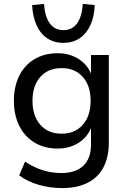

<svg xmlns="http://www.w3.org/2000/svg" viewBox="-20 -772 656 981"><path d="M298 189Q236 189 178.5 172.5Q121 156 78 124L108 54Q137 73 167 86Q197 99 229 105.5Q261 112 294 112Q367 112 406 74.5Q445 37 445 -33V-130H449Q433 -77 385.5 -45Q338 -13 275 -13Q207 -13 156.5 -43.5Q106 -74 78.5 -129Q51 -184 51 -257Q51 -330 78.5 -385Q106 -440 156.5 -470Q207 -500 275 -500Q338 -500 385.5 -468Q433 -436 450 -382H445V-491H536V-43Q536 31 508.5 83Q481 135 427.5 162Q374 189 298 189ZM295 -89Q363 -89 403 -134.5Q443 -180 443 -257Q443 -334 403 -379Q363 -424 295 -424Q226 -424 186 -379Q146 -334 146 -257Q146 -180 186 -134.5Q226 -89 295 -89ZM304 -553Q256 -553 221 -576.5Q186 -600 166.5 -644Q147 -688 144 -746L205 -752Q209 -688 234 -653Q259 -618 304 -618Q349 -618 374 -653Q399 -688 403 -752L464 -746Q462 -688 442 -644Q422 -600 387 -576.5Q352 -553 304 -553Z"/></svg>

Font: Nunito Sans 10pt Medium
Style: Regular
Weight: 500
Designer: Vernon Adams
Foundry: Vernon Adams
Version: Version 3.101;gftools[0.9.27]